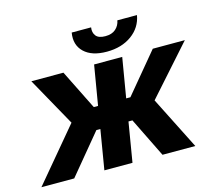

<svg xmlns="http://www.w3.org/2000/svg" viewBox="-125 -867 1126 998"><g transform="rotate(-15 438.0 -368.0)"><path d="M-20.6 0 217.3 -283.7 71.4 -545.5H244L350.1 -332H373.2L409.1 -545.5H560.4L524.5 -332H547.2L724.8 -545.5H897.4L664.4 -283.7L807.5 0H631L526.3 -213.1H505L469.5 0H318.2L353.7 -213.1H332.4L155.9 0ZM585.2 -735.8H690.7Q679.7 -671.2 625.4 -631.7Q571 -592.3 491.1 -592.3Q410.5 -592.3 369.5 -631.6Q328.5 -670.8 339.5 -735.8H443.9Q439.6 -708.5 453.8 -690.3Q468 -672.2 504.3 -672.2Q539.8 -672.2 560 -690.2Q580.3 -708.1 585.2 -735.8Z"/></g></svg>

Font: Karasuma Gothic
Style: Bold Italic
Weight: 700
Italic angle: 9.39998°
Designer: Rasmus Andersson / Ryoko Nishizuka
Foundry: Genbu
Version: Version 1.00